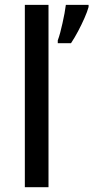

<svg xmlns="http://www.w3.org/2000/svg" viewBox="-20 -780 389 800"><path d="M182.1 0H83.5V-759.8H182.1ZM349.1 -759.8V-751Q343.8 -731.4 332 -704.8Q320.3 -678.2 305.9 -650.9Q291.5 -623.5 275.9 -600.1H220.7V-611.8Q226.1 -626 231 -644.5Q235.8 -663.1 240.5 -683.8Q245.1 -704.6 248.8 -724.1Q252.4 -743.7 254.4 -759.8Z"/></svg>

Font: Open Sans Medium
Style: Regular
Weight: 500
Designer: Monotype Design Team
Foundry: Monotype Imaging Inc.
Version: Version 3.000